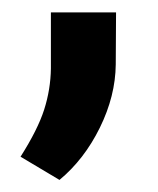

<svg xmlns="http://www.w3.org/2000/svg" viewBox="-20 -135 260 315"><path d="M77.6 160.2 13.7 122.1Q42 77.6 52.5 44.7Q63 11.7 63.5 -22.5V-114.7H170.4L169.9 -29.3Q169.4 22.5 143.8 74.5Q118.2 126.5 77.6 160.2Z"/></svg>

Font: Vazir Medium UI
Style: Medium-UI
Weight: 500
Designer: Saber Rastikerdar
Foundry: Saber Rastikerdar
Version: Version 30.0.0